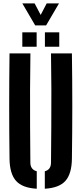

<svg xmlns="http://www.w3.org/2000/svg" viewBox="-20 -1119 486 1147"><path d="M36.9 -170.5Q34.9 -326.9 34.9 -485.4Q34.9 -643.9 36.9 -800H161.7Q159.9 -695.9 159.6 -584.9Q159.2 -473.9 159.8 -363Q160.4 -252.1 161.4 -147.9Q161.4 -126.8 171.1 -113.8Q180.7 -100.7 199.6 -95.9V8.5Q113.5 3.6 75.9 -38.4Q38.2 -80.5 36.9 -170.5ZM247.7 8.5V-95.9Q266.5 -100.7 275.6 -113.8Q284.7 -126.8 284.7 -147.9Q285.7 -252.1 286.4 -363Q287.1 -473.9 286.9 -584.9Q286.6 -695.9 284.7 -800H409.6Q411.9 -643.9 411.9 -485.4Q411.9 -326.9 409.6 -170.5Q408.3 -80.5 370.8 -38.4Q333.3 3.6 247.7 8.5ZM248.3 -840V-925.7H334V-840ZM113.3 -840V-925.7H198.9V-840ZM190.3 -967.3 113.4 -1098.6H186.9L223 -1029.8L258.9 -1098.6H332.4L255.5 -967.3Z"/></svg>

Font: Big Shoulders Stencil Thin
Style: Regular
Weight: 100
Designer: Patric King
Foundry: XO Type Co
Version: Version 2.001